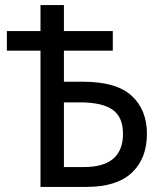

<svg xmlns="http://www.w3.org/2000/svg" viewBox="-20 -734 640 754"><path d="M139 -535H7V-612H139V-714H231V-612H423V-535H231V-413H306Q438 -413 497.5 -357.5Q557 -302 557 -209Q557 -111 497.5 -55.5Q438 0 320 0H139ZM310 -78Q463 -78 463 -209Q463 -275 421.5 -303.5Q380 -332 295 -332H231V-78Z"/></svg>

Font: Noto Sans Mono UI
Style: Regular
Weight: 400
Monospace: yes
Designer: Monotype Design team
Foundry: Monotype Imaging Inc.
Version: Version 1.000